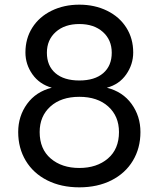

<svg xmlns="http://www.w3.org/2000/svg" viewBox="-20 -793 680 823"><path d="M58 -227Q58 -295 96 -347.5Q134 -400 202 -417Q149 -432 119 -474.5Q89 -517 89 -568Q89 -628 118.5 -674.5Q148 -721 201 -747Q254 -773 320 -773Q386 -773 439 -747Q492 -721 521.5 -674.5Q551 -628 551 -568Q551 -517 521 -474Q491 -431 438 -417Q506 -400 544 -347.5Q582 -295 582 -227Q582 -158 549.5 -104Q517 -50 457.5 -20Q398 10 320 10Q242 10 182.5 -20Q123 -50 90.5 -104Q58 -158 58 -227ZM459 -567Q459 -622 421 -656Q383 -690 320 -690Q257 -690 219 -656Q181 -622 181 -567Q181 -511 217.5 -479.5Q254 -448 320 -448Q386 -448 422.5 -479.5Q459 -511 459 -567ZM490 -227Q490 -295 444 -336.5Q398 -378 320 -378Q242 -378 196 -336.5Q150 -295 150 -227Q150 -154 197.5 -113.5Q245 -73 320 -73Q395 -73 442.5 -113.5Q490 -154 490 -227Z"/></svg>

Font: Open Sauce One
Style: Regular
Weight: 400
Designer: Alfredo Marco Pradil
Foundry: Creative Sauce Fz LLC
Version: Version 1.477